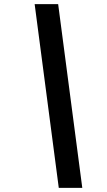

<svg xmlns="http://www.w3.org/2000/svg" viewBox="-20 -760 519 931"><path d="M379 151H265L148 -740H262Z"/></svg>

Font: Aneliza
Style: Bold Italic
Weight: 700
Italic angle: -11.31°
Designer: Mike Abbink, Paul van der Laan, Pieter van Rosmalen
Foundry: Bold Monday
Version: Version 3.0